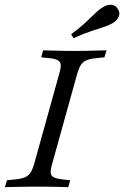

<svg xmlns="http://www.w3.org/2000/svg" viewBox="-30 -781 518 801"><path d="M123.4 -2.4Q99.2 -2.4 74.2 -2Q49.2 -1.6 27.4 -1.2Q5.6 -0.8 -9.7 0L-0.8 -29L30.6 -32.3Q58.1 -34.7 73.4 -41.1Q88.7 -47.6 97.2 -60.5Q105.6 -73.4 112.9 -98.4L216.9 -472.6Q224.2 -496.8 223.4 -510.1Q222.6 -523.4 210.9 -529.8Q199.2 -536.3 172.6 -538.7L141.9 -541.9L150 -571Q163.7 -571 185.1 -570.2Q206.5 -569.4 231.5 -569Q256.5 -568.5 281.5 -568.5H282.3H281.5Q306.5 -568.5 331 -569Q355.6 -569.4 377.4 -570.2Q399.2 -571 414.5 -571L405.6 -541.9L374.2 -538.7Q346.8 -536.3 331.5 -529.8Q316.1 -523.4 307.7 -510.5Q299.2 -497.6 291.9 -472.6L187.9 -98.4Q180.6 -74.2 181.5 -60.9Q182.3 -47.6 194 -41.5Q205.6 -35.5 232.3 -32.3L262.9 -29L254.8 0Q241.1 -0.8 220.2 -1.2Q199.2 -1.6 174.2 -2Q149.2 -2.4 123.4 -2.4ZM276.6 -621.8 266.9 -637.9Q305.6 -666.9 329 -689.1Q352.4 -711.3 368.1 -726.6Q383.9 -741.9 399.2 -750.8Q418.5 -762.9 435.9 -760.9Q453.2 -758.9 462.1 -742.7Q471.8 -728.2 465.7 -712.5Q459.7 -696.8 440.3 -684.7Q425.8 -675.8 404.8 -669Q383.9 -662.1 352.8 -652Q321.8 -641.9 276.6 -621.8Z"/></svg>

Font: Playfair 5pt SemiExpanded Light Light
Style: Italic
Weight: 300
Italic angle: -15.6°
Version: Version 2.203